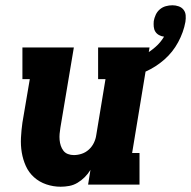

<svg xmlns="http://www.w3.org/2000/svg" viewBox="-20 -700 724 728"><path d="M210 8Q182 8 155.5 -1Q129 -10 109 -28Q89 -46 78 -70.5Q67 -95 62.5 -122Q58 -149 59.5 -178Q61 -207 65 -235L93 -400H65V-520H260L209 -216Q207 -204 206 -192.5Q205 -181 206 -169.5Q207 -158 210.5 -147.5Q214 -137 220.5 -128.5Q227 -120 237.5 -116Q248 -112 260 -112Q275 -112 290 -117Q305 -122 317 -133Q329 -144 336 -158.5Q343 -173 345 -188L380 -400H352V-520H547L481 -120H509V0H314L323 -56Q314 -41 301.5 -28.5Q289 -16 274 -7Q259 2 242.5 5Q226 8 210 8ZM454 -400 436 -458Q459 -464 482.5 -472Q506 -480 528 -492.5Q550 -505 569.5 -522Q589 -539 602 -561Q592 -562 583 -567Q574 -572 569 -580Q564 -588 563 -598.5Q562 -609 563 -620Q565 -632 570.5 -644Q576 -656 586 -664.5Q596 -673 608.5 -676.5Q621 -680 634 -680Q646 -680 657.5 -676Q669 -672 676 -663Q683 -654 684 -642Q685 -630 683 -617Q676 -578 655.5 -540Q635 -502 603 -474Q571 -446 532 -428.5Q493 -411 454 -400Z"/></svg>

Font: Iosevka Etoile Heavy Oblique
Style: Regular
Weight: 900
Italic angle: -9°
Designer: Belleve Invis
Foundry: Belleve Invis
Version: Version 15.5.2; ttfautohint (v1.8.4)